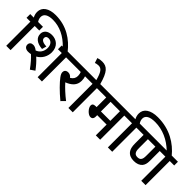

<svg xmlns="http://www.w3.org/2000/svg" viewBox="133 -1957 3031 3031"><g transform="rotate(45 1648.5 -441.5)"><path d="M86 -539V0H183V-539H284V-622H176C161 -644 148 -671 148 -706C148 -774 209 -812 318 -812C470 -812 612 -743 733 -615H841C718 -775 540 -896 297 -896C144 -896 52 -829 52 -724C52 -685 62 -653 79 -622H0V-539Z M395 -177C416 -177 436 -179 455 -183C501 -142 553 -84 616 3L690 -48C650 -102 597 -165 541 -214C621 -259 669 -343 669 -436C669 -568 578 -632 478 -632C383 -632 332 -582 332 -512C332 -434 393 -373 521 -364L542 -440C439 -444 420 -481 420 -510C420 -539 439 -557 476 -557C534 -557 574 -512 574 -439C574 -356 530 -299 467 -276C429 -305 403 -313 378 -313C335 -313 308 -290 308 -249C308 -203 346 -177 395 -177ZM883 -539H984V-622H702V-539H787V0H883Z M1371 -51C1290 -113 1210 -187 1153 -251C1252 -290 1320 -348 1320 -452C1320 -490 1314 -518 1306 -539H1403V-622H970V-539H1210C1218 -520 1224 -493 1224 -465C1224 -417 1202 -380 1156 -354C1135 -381 1110 -396 1076 -396C1026 -396 1007 -364 1007 -336C1007 -313 1013 -291 1043 -251C1089 -188 1189 -85 1308 13Z M1571 -539H1672V-622H1563C1505 -837 1443 -896 1335 -896C1297 -896 1269 -891 1240 -880L1267 -798C1286 -805 1308 -811 1337 -811C1403 -811 1436 -763 1475 -622H1388V-539H1474V0H1571Z M2183 -539H2283V-622H1657V-539H1779V-324H1758C1709 -324 1694 -303 1694 -276C1694 -221 1768 -143 1821 -143C1852 -143 1876 -162 1876 -210V-241H2086V0H2183ZM2086 -539V-324H1876V-539Z M2355 -539V0H2452V-539H2553V-622H2445C2430 -644 2417 -671 2417 -705C2417 -775 2481 -812 2600 -812C2767 -812 2924 -742 3054 -615H3165C3037 -773 2844 -896 2577 -896C2416 -896 2321 -830 2321 -724C2321 -684 2331 -653 2348 -622H2269V-539Z M3197 -539H3297V-622H2538V-539H2614V-350C2614 -273 2627 -230 2651 -198C2681 -158 2729 -137 2795 -137C2860 -137 2907 -157 2937 -191C2962 -221 2974 -258 2974 -319V-539H3100V0H3197ZM2793 -220C2760 -220 2740 -231 2727 -252C2714 -272 2710 -297 2710 -347V-539H2877V-347C2877 -292 2873 -270 2860 -250C2847 -229 2826 -220 2793 -220Z"/></g></svg>

Font: Noto Sans Medium
Style: Italic
Weight: 500
Italic angle: -12°
Designer: Monotype Design Team
Foundry: Monotype Imaging Inc.
Version: Version 2.013